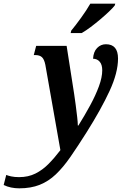

<svg xmlns="http://www.w3.org/2000/svg" viewBox="-165 -786 670 1046"><path d="M-60 240Q-107 240 -145 222L-131 167Q-122 171 -104 175Q-86 179 -61 179Q-11 179 28 159.5Q67 140 100 106.5Q133 73 164 32L82 -433Q76 -463 63.5 -474.5Q51 -486 27 -486H19L32 -536H198L239 -274Q243 -248 247.5 -213.5Q252 -179 255.5 -148.5Q259 -118 259 -102H262Q297 -158 326.5 -212.5Q356 -267 374 -316Q392 -365 392 -403Q392 -434 378 -450Q364 -466 342 -466Q344 -504 364 -524.5Q384 -545 412 -545Q478 -545 478 -467Q478 -390 432 -290.5Q386 -191 306 -64Q258 12 218.5 69Q179 126 139 164Q99 202 51 221Q3 240 -60 240ZM220 -606 223 -619Q247 -648 277 -689.5Q307 -731 327 -766H463L460 -756Q450 -743 429 -723Q408 -703 382 -681Q356 -659 329.5 -639Q303 -619 280 -606Z"/></svg>

Font: Noto Serif ExtraCondensed
Style: Bold Italic
Weight: 700
Width: 2
Italic angle: -12°
Designer: Monotype Design Team
Foundry: Monotype Imaging Inc.
Version: Version 2.013; ttfautohint (v1.8.4.7-5d5b)